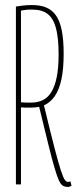

<svg xmlns="http://www.w3.org/2000/svg" viewBox="-20 -730 303 760"><path d="M249 10Q238 10 229.5 5.5Q221 1 213.5 -15Q206 -31 196 -65Q186 -99 171.5 -157.5Q157 -216 135 -307Q128 -306 120 -305Q112 -304 104 -304Q92 -304 81.5 -304Q71 -304 63 -305V0H43V-704Q55 -706 66 -707.5Q77 -709 87.5 -709.5Q98 -710 107 -710Q139 -710 162.5 -700.5Q186 -691 201.5 -669Q217 -647 224.5 -609.5Q232 -572 232 -517Q232 -457 223 -415.5Q214 -374 196.5 -349Q179 -324 154 -313Q180 -205 196 -143.5Q212 -82 221.5 -53.5Q231 -25 237 -17.5Q243 -10 249 -10Q251 -10 254 -10.5Q257 -11 259 -12L263 5Q261 6 257.5 8Q254 10 249 10ZM105 -324Q130 -324 150 -334Q170 -344 183.5 -366Q197 -388 204.5 -424.5Q212 -461 212 -514Q212 -578 202 -617Q192 -656 169.5 -674Q147 -692 108 -692Q103 -692 97.5 -692Q92 -692 86.5 -691.5Q81 -691 75 -690Q69 -689 63 -688V-325Q68 -325 73 -324.5Q78 -324 83 -324Q88 -324 93.5 -324Q99 -324 105 -324Z"/></svg>

Font: Georama ExtraCondensed Thin
Style: Regular
Weight: 100
Width: 2
Designer: Jean-Baptiste Levee
Foundry: Production Type
Version: Version 1.001